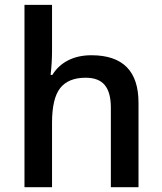

<svg xmlns="http://www.w3.org/2000/svg" viewBox="-20 -780 675 800"><path d="M557.1 0H441.9V-332Q441.9 -394.5 416.7 -425.3Q391.6 -456.1 336.9 -456.1Q264.6 -456.1 230.7 -412.8Q196.8 -369.6 196.8 -268.1V0H82V-759.8H196.8V-566.9Q196.8 -520.5 190.9 -467.8H198.2Q221.7 -506.8 263.4 -528.3Q305.2 -549.8 360.8 -549.8Q557.1 -549.8 557.1 -352.1Z"/></svg>

Font: f3_56222          
Style: Regular
Weight: 600
Foundry: Ascender Corporation
Version: Version 1.10